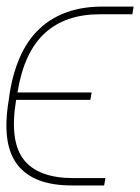

<svg xmlns="http://www.w3.org/2000/svg" viewBox="-37 -566 428 585"><path d="M186.5 -23.4H284.2L280.3 -1H182.6Q66.4 -0.5 16.8 -63.2Q-32.7 -126 -10.7 -258.8L-6.8 -286.1Q15.6 -417.5 86.7 -481.4Q157.7 -545.4 272.5 -545.9H370.1L366.2 -522.5H268.6Q163.1 -522.9 99.9 -465.3Q36.6 -407.7 16.6 -286.1L16.1 -284.2H242.2L238.3 -261.7H12.2L11.7 -258.8Q-8.3 -135.3 35.6 -79.3Q79.6 -23.4 186.5 -23.4Z"/></svg>

Font: Inter Display Thin
Style: Italic
Weight: 100
Italic angle: -9.39999°
Designer: Rasmus Andersson
Foundry: rsms
Version: Version 4.000;git-a52131595